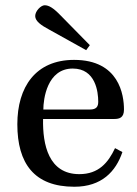

<svg xmlns="http://www.w3.org/2000/svg" viewBox="-20 -700 523 731"><path d="M114 -639C114 -619 138 -603 166 -588L308 -509L322 -528L211 -641C183 -670 166 -680 150 -680C136 -680 114 -658 114 -639ZM46 -227C46 -78 110 11 263 11C367 11 421 -47 446 -121L418 -136C392 -81 356 -37 282 -37C165 -37 142 -149 144 -247H415C435 -247 452 -252 452 -283C452 -338 434 -472 262 -472C115 -472 46 -368 46 -227ZM145 -283C145 -322 159 -439 257 -439C344 -439 354 -350 354 -313C354 -295 348 -283 322 -283Z"/></svg>

Font: erewhon
Style: Regular
Weight: 400
Version: Version 1.0.0